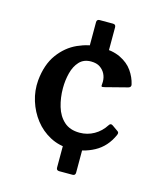

<svg xmlns="http://www.w3.org/2000/svg" viewBox="-104 -749 708 837"><g transform="rotate(15 250.0 -330.0)"><path d="M229 -126Q229 -139 242 -139H302Q315 -139 315 -126V-2Q315 11 302 11H242Q229 11 229 -2ZM229 -658Q229 -671 242 -671H302Q315 -671 315 -658V-534Q315 -521 302 -521H242Q229 -521 229 -534ZM261 -96Q212 -96 171.5 -117.5Q131 -139 103 -175Q75 -211 61 -256Q47 -301 51 -348Q58 -421 92 -467.5Q126 -514 175 -536Q224 -558 273 -558Q331 -558 367 -540.5Q403 -523 422.5 -495Q442 -467 449 -436Q452 -424 439 -420L338 -394Q334 -393 329 -392.5Q324 -392 324 -398Q324 -402 324.5 -405.5Q325 -409 325 -415Q325 -434 317 -450Q309 -466 293.5 -476.5Q278 -487 253 -487Q220 -487 200.5 -466Q181 -445 172.5 -412Q164 -379 164 -343Q164 -300 175.5 -261Q187 -222 213.5 -198Q240 -174 284 -174Q319 -174 349 -191Q379 -208 398 -238Q405 -250 416 -242L443 -223Q450 -218 445 -207Q420 -150 370 -123Q320 -96 261 -96Z"/></g></svg>

Font: Young Serif Light
Style: Regular
Weight: 300
Designer: Bastien Sozeau
Foundry: NBR — Bastien Sozeau
Version: Version 5.001